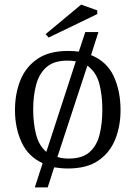

<svg xmlns="http://www.w3.org/2000/svg" viewBox="-20 -721 588 833"><path d="M131 92 165 -13Q102 -42 73.5 -104Q45 -166 45 -243Q45 -315 68.5 -373Q92 -431 142.5 -465.5Q193 -500 275 -500Q300 -500 322 -497L350 -582H407L375 -482Q444 -454 473.5 -390Q503 -326 503 -243Q503 -174 480 -116.5Q457 -59 407 -24.5Q357 10 275 10Q259 10 244 8.5Q229 7 215 5L187 92ZM181 -62 309 -455Q291 -458 272 -458Q214 -458 182 -430Q150 -402 137 -354Q124 -306 124 -246Q124 -186 136.5 -137.5Q149 -89 181 -62ZM278 -33Q337 -33 368.5 -61Q400 -89 412 -137Q424 -185 424 -246Q424 -309 410.5 -359Q397 -409 359 -436L229 -40Q250 -33 278 -33ZM191 -558 178 -573 332 -701 402 -676V-660Z"/></svg>

Font: Manuale Light
Style: Regular
Weight: 300
Designer: Eduardo Tunni / Pablo Cosgaya
Foundry: Eduardo Tunni / Pablo Cosgaya
Version: Version 1.002